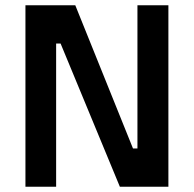

<svg xmlns="http://www.w3.org/2000/svg" viewBox="-20 -712 738 732"><path d="M77 0H194V-546H211L437 0H622V-692H504V-146H487L267 -692H77Z"/></svg>

Font: TitilliumText22L
Style: 800 wt
Weight: 800
Designer: Campivisivi
Foundry: Campivisivi
Version: 1.000